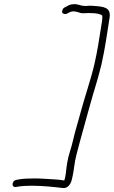

<svg xmlns="http://www.w3.org/2000/svg" viewBox="-20 -797 563 950"><path d="M482 -478C501 -562 510 -634 522 -708C531 -763 491 -764 441 -768C431 -769 421 -769 411 -768C404 -767 399 -767 396 -768C378 -768 363 -779 342 -776C333 -776 323 -773 313 -767L301 -761C297 -759 292 -755 290 -750C284 -737 288 -730 298 -728C303 -727 307 -727 312 -730L324 -736C330 -739 333 -740 336 -740C353 -743 369 -735 382 -732C393 -730 418 -734 431 -732C455 -732 474 -729 486 -720C488 -706 483 -680 480 -662C471 -605 462 -544 447 -479C428 -398 399 -317 378 -238C371 -211 363 -185 356 -160C344 -117 338 -84 326 -47C314 -10 309 27 306 59C305 66 304 72 303 77L300 90C299 92 298 94 298 96C267 90 227 90 190 87C175 86 161 86 146 86C119 86 93 87 72 91L61 93C37 97 35 133 60 128L72 126C90 123 115 122 138 122C192 122 245 128 289 133C313 137 329 117 335 93C336 88 338 82 339 76C342 62 345 45 347 28C352 -13 363 -50 375 -95C404 -199 430 -298 461 -399C468 -426 476 -452 482 -478Z"/></svg>

Font: Stray Cat
Style: UltExtObl
Weight: 400
Version: Version 1.0